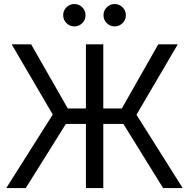

<svg xmlns="http://www.w3.org/2000/svg" viewBox="-20 -952 957 972"><path d="M502.9 -727.5V-402.8H596.7L781.2 -727.5H879.9L670.9 -371.1L904.8 0H805.7L604.5 -324.7H502.9V0H415V-324.7H313.5L110.4 0H11.7L247.1 -372.1L39.1 -727.5H137.7L323.2 -402.8H415V-727.5ZM356.4 -818.4Q333 -818.4 316.4 -835Q299.8 -851.6 299.8 -875Q299.8 -898.4 316.4 -915Q333 -931.6 356.4 -931.6Q379.9 -931.6 396.5 -915Q413.1 -898.4 413.1 -875Q413.1 -851.6 396.5 -835Q379.9 -818.4 356.4 -818.4ZM560.5 -818.4Q537.1 -818.4 520.5 -835Q503.9 -851.6 503.9 -875Q503.9 -898.4 520.5 -915Q537.1 -931.6 560.5 -931.6Q584 -931.6 600.6 -915Q617.2 -898.4 617.2 -875Q617.2 -851.6 600.6 -835Q584 -818.4 560.5 -818.4Z"/></svg>

Font: Inter Display
Style: Regular
Weight: 400
Designer: Rasmus Andersson
Foundry: rsms
Version: Version 4.000;git-37864ae